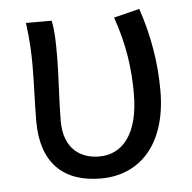

<svg xmlns="http://www.w3.org/2000/svg" viewBox="-45 -602 660 661"><g transform="rotate(-5 284.5 -272.0)"><path d="M278 13C414 13 508 -87 508 -271C508 -368 492 -462 460 -557L371 -535C406 -435 416 -351 416 -269C416 -127 358 -63 279 -63C215 -63 157 -99 157 -196C157 -263 164 -356 164 -416C164 -464 164 -505 156 -543H67C75 -486 77 -438 77 -394C77 -330 73 -266 73 -202C73 -58 149 13 278 13Z"/></g></svg>

Font: Noto Sans HK
Style: Regular
Weight: 400
Designer: Ryoko NISHIZUKA 西塚涼子 (kana, bopomofo & ideographs); Paul D. Hunt (Latin, Greek & Cyrillic); Sandoll Communications 산돌커뮤니
Foundry: Adobe
Version: Version 2.004;hotconv 1.0.118;makeotfexe 2.5.65603